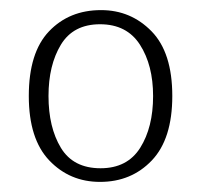

<svg xmlns="http://www.w3.org/2000/svg" viewBox="-20 -740 398 380"><path d="M178 -380Q118 -380 77.5 -422.5Q37 -465 37 -550Q37 -636 77 -678Q117 -720 180 -720Q239 -720 280 -678Q321 -636 321 -550Q321 -465 280.5 -422.5Q240 -380 178 -380ZM179 -407Q232 -407 257.5 -447.5Q283 -488 283 -550Q283 -611 257 -651.5Q231 -692 178 -692Q125 -692 100.5 -651.5Q76 -611 76 -550Q76 -488 100.5 -447.5Q125 -407 179 -407Z"/></svg>

Font: Noto Serif ExtraLight
Style: Regular
Weight: 200
Designer: Monotype Design Team
Foundry: Monotype Imaging Inc.
Version: Version 2.015; ttfautohint (v1.8.4.7-5d5b)